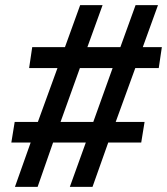

<svg xmlns="http://www.w3.org/2000/svg" viewBox="-20 -725 648 745"><path d="M38 0 99 -172H24L37 -252H127L203 -461H93L105 -542H232L291 -705H378L319 -542H447L506 -705H593L534 -542H608L596 -461H505L429 -252H541L528 -172H400L339 0H251L313 -172H186L126 0ZM215 -252H342L417 -461H290Z"/></svg>

Font: Mulish
Style: Bold Italic
Weight: 700
Italic angle: -9°
Designer: Vernon Adams
Foundry: Vernon Adams
Version: Version 3.603; ttfautohint (v1.8.3)